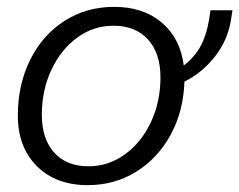

<svg xmlns="http://www.w3.org/2000/svg" viewBox="-20 -530 698 560"><path d="M658 -500 653 -468Q643 -411 606.5 -364.5Q570 -318 518 -292Q515 -205 477.5 -136.5Q440 -68 377 -29Q314 10 236 10Q143 10 87.5 -45.5Q32 -101 32 -193Q32 -283 68 -355.5Q104 -428 168 -469Q232 -510 313 -510Q398 -510 452 -464Q506 -418 516 -339Q547 -363 564 -393.5Q581 -424 589 -468L594 -500ZM448 -304Q448 -375 411.5 -415Q375 -455 311 -455Q253 -455 205.5 -420.5Q158 -386 130 -326.5Q102 -267 102 -195Q102 -125 138 -85Q174 -45 238 -45Q296 -45 344 -79.5Q392 -114 420 -173.5Q448 -233 448 -304Z"/></svg>

Font: Sarabun Light
Style: Italic
Weight: 300
Italic angle: -10°
Designer: Suppakit Chalermlarp | Katatrad Co.,Ltd.
Foundry: Cadson Demak Co.,Ltd.
Version: Version 1.000; ttfautohint (v1.6)